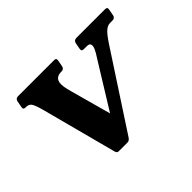

<svg xmlns="http://www.w3.org/2000/svg" viewBox="-101 -604 767 767"><g transform="rotate(-45 282.5 -220.0)"><path d="M554 -440Q567 -440 564 -427L559 -400Q556 -387 543 -387H529Q516 -387 503 -376.5Q490 -366 468 -333L257 -10Q250 0 241 0H191Q181.8 0 179 -10L94 -332Q85 -365 77.5 -376Q70 -387 53 -387H51Q38 -387 41 -400L46 -427Q49 -440 62 -440H266Q279 -440 276 -427L271 -400Q268 -387 255 -387H253Q223 -387 218 -362Q216 -350 218.5 -336Q221 -322 226 -304L289 -75L238 -74L380 -304Q393 -324 403 -340.8Q413 -357.5 415 -368.7Q418 -387 398 -387H381Q367 -387 370 -400L375 -427Q378 -440 392 -440Z"/></g></svg>

Font: Young Serif Light
Style: Italic
Weight: 300
Italic angle: -10.979°
Designer: Bastien Sozeau
Foundry: NBR — Bastien Sozeau
Version: Version 5.001